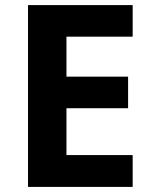

<svg xmlns="http://www.w3.org/2000/svg" viewBox="-20 -734 600 754"><path d="M501 0H90V-714H501V-590H241V-433H483V-309H241V-125H501Z"/></svg>

Font: Noto Sans Sora Sompeng
Style: Bold
Weight: 700
Designer: Monotype Design Team. David Williams.
Foundry: Monotype Imaging Inc.
Version: Version 2.101